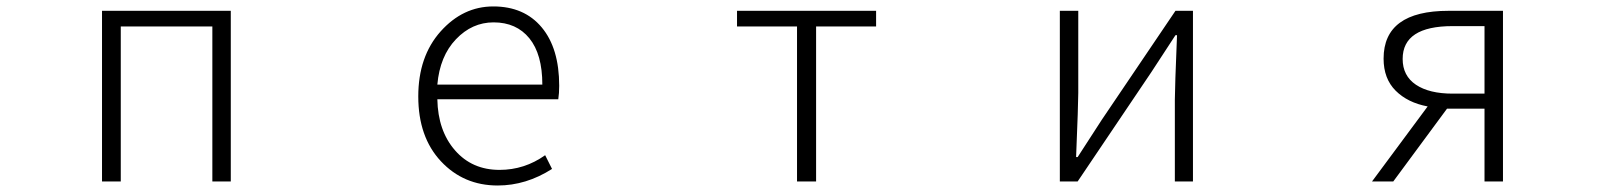

<svg xmlns="http://www.w3.org/2000/svg" viewBox="-20 -567 5040 600"><path d="M298.8 0V-533.2H701.2V0H643.6V-484.4H357.4V0Z M1535.2 12.7Q1428.7 12.7 1357.9 -63Q1287.1 -138.7 1287.1 -265.6Q1287.1 -390.6 1356.9 -468.8Q1426.8 -546.9 1521.5 -546.9Q1618.2 -546.9 1672.9 -481.4Q1727.5 -416 1727.5 -298.8Q1727.5 -275.4 1724.6 -256.8H1346.7Q1348.6 -158.2 1401.9 -97.2Q1455.1 -36.1 1541 -36.1Q1619.1 -36.1 1683.6 -82L1705.1 -39.1Q1624 12.7 1535.2 12.7ZM1346.7 -302.7H1674.8Q1674.8 -397.5 1634.3 -447.3Q1593.8 -497.1 1522.5 -497.1Q1455.1 -497.1 1404.8 -444.3Q1354.5 -391.6 1346.7 -302.7Z M2470.7 0V-484.4H2283.2V-533.2H2717.8V-484.4H2530.3V0Z M3292 0V-533.2H3349.6V-276.4Q3349.6 -242.2 3342.8 -76.2H3347.7L3422.9 -192.4L3653.3 -533.2H3708V0H3651.4V-255.9Q3651.4 -291 3658.2 -457H3653.3Q3599.6 -374 3578.1 -341.8L3347.7 0Z M4619.1 -274.4V-485.4H4519.5Q4363.3 -485.4 4363.3 -382.8Q4363.3 -330.1 4404.8 -302.2Q4446.3 -274.4 4519.5 -274.4ZM4506.8 -533.2H4676.8V0H4619.1V-227.5H4502.9H4502L4334 0H4267.6L4441.4 -234.4Q4378.9 -246.1 4341.3 -283.7Q4303.7 -321.3 4303.7 -383.8Q4303.7 -533.2 4506.8 -533.2Z"/></svg>

Font: Gen Shin Gothic Monospace Light
Style: Regular
Weight: 300
Designer: [Source Han Sans]
Ryoko NISHIZUKA  (kana & ideographs); Paul D. Hunt (Latin, Greek & Cyrillic); Wenlong ZHANG  (bopomofo
Version: Version 1.002.20150607